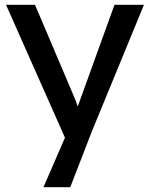

<svg xmlns="http://www.w3.org/2000/svg" viewBox="-20 -545 621 795"><path d="M160 230 249 25 5 -525H125L289 -139Q294 -128 302 -104L317 -146L454 -525H576L360 0L271 230Z"/></svg>

Font: Lexend Deca
Style: Regular
Weight: 400
Designer: Bonnie Shaver-Troup, Thomas Jockin
Foundry: Lexend
Version: Version 1.008; ttfautohint (v1.8.4.7-5d5b)